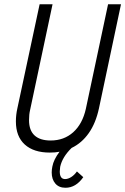

<svg xmlns="http://www.w3.org/2000/svg" viewBox="-20 -710 591 906"><path d="M551 -690 447 -199Q432 -129 399 -82Q366 -35 318 -12Q274 31 264 77Q262 93 262 99Q262 135 287 135Q301 135 316 125.5Q331 116 343 99L373 126Q338 176 289 176Q258 176 241 156Q224 136 224 104Q224 91 227 76Q233 43 261 6Q241 10 215 10Q139 10 97 -28Q55 -66 55 -137Q55 -168 62 -199L167 -690H228L122 -191Q117 -170 117 -143Q117 -95 143 -71Q169 -47 219 -47Q282 -47 325.5 -86Q369 -125 385 -196L490 -690Z"/></svg>

Font: Decalotype Light Italic
Style: Regular
Weight: 300
Italic angle: -12°
Designer: Alfredo Marco Pradil
Foundry: Alfredo Marco Pradil
Version: Version 1.0